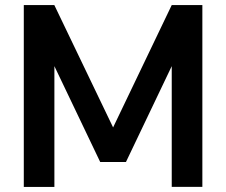

<svg xmlns="http://www.w3.org/2000/svg" viewBox="-20 -740 895 760"><path d="M74.2 0V-720H195L427.7 -235.6L659.8 -720H781V-0.2H659.8V-478.2L478.6 -98.8H376.6L195.3 -478.2V0Z"/></svg>

Font: Vela Sans GX ExtLt
Style: Regular
Weight: 200
Designer: Principal design: Mikhail Sharanda - project Manrope.
Design modification: Ravid Balaliev
Foundry: Mikhail Sharanda
Version: Version 1.001